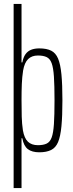

<svg xmlns="http://www.w3.org/2000/svg" viewBox="-20 -763 372 972"><path d="M49 189V-743H89V-447H93Q98 -473 109 -488.5Q120 -504 137.5 -511Q155 -518 179 -518Q216 -518 239 -506.5Q262 -495 274 -466.5Q286 -438 291 -386.5Q296 -335 296 -255Q296 -175 291 -123.5Q286 -72 274 -43.5Q262 -15 238.5 -3.5Q215 8 179 8Q142 8 121 -8Q100 -24 93 -63H89V189ZM172 -28Q199 -28 216 -36Q233 -44 241.5 -67Q250 -90 253 -135Q256 -180 256 -255Q256 -330 253 -375Q250 -420 241.5 -443Q233 -466 216 -474Q199 -482 172 -482Q141 -482 122.5 -464Q104 -446 97 -406Q92 -374 90.5 -338Q89 -302 89 -257Q89 -210 90 -173Q91 -136 96 -103Q103 -63 121.5 -45.5Q140 -28 172 -28Z"/></svg>

Font: Saira UltraCondensed ExtraLight
Style: Regular
Weight: 250
Width: 1
Designer: Hector Gatti with collaboration of the Omnibus-Type team
Foundry: Omnibus-Type
Version: Version 1.101